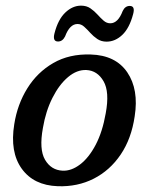

<svg xmlns="http://www.w3.org/2000/svg" viewBox="-20 -650 528 680"><path d="M301 -457Q389.5 -454.5 430.8 -393.8Q472 -333 457 -238Q445.5 -159 407.5 -102.8Q369.5 -46.5 312 -17.2Q254.5 12 184.5 9.5Q99.5 6.5 57 -52.5Q14.5 -111.5 30.5 -210Q41.5 -280.5 76.8 -337.2Q112 -394 168.8 -426.8Q225.5 -459.5 301 -457ZM201.5 -45.5Q232.5 -44 263.5 -67.5Q294.5 -91 318.8 -137Q343 -183 354.5 -249Q368.5 -324.5 346.8 -362.2Q325 -400 286 -402Q252.5 -403.5 221 -377Q189.5 -350.5 165.8 -303.5Q142 -256.5 132 -197Q118 -121 139.5 -84.2Q161 -47.5 201.5 -45.5ZM357.5 -502.5Q338.5 -502.5 324.5 -512Q310.5 -521.5 299.5 -533.8Q288.5 -546 278 -555.5Q267.5 -565 254.5 -565Q227 -565 210.5 -521Q201.5 -503 185.5 -503Q165.5 -503 173 -532Q185.5 -581 211.2 -605.5Q237 -630 267 -630Q286.5 -630 300.2 -620.5Q314 -611 325 -598.8Q336 -586.5 346.8 -577Q357.5 -567.5 370.5 -567.5Q398 -567.5 414.5 -611Q423 -629 439.5 -629Q459.5 -629 451.5 -600Q438.5 -550.5 413.2 -526.5Q388 -502.5 357.5 -502.5Z"/></svg>

Font: Fraunces 72pt S100
Style: Italic
Weight: 400
Italic angle: -16°
Version: Version 1.000; ttfautohint (v1.8.3)